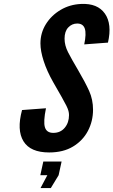

<svg xmlns="http://www.w3.org/2000/svg" viewBox="-20 -763 574 971"><path d="M228.5 8Q300 8 349.5 -22Q399 -52 424.8 -101.2Q450.5 -150.5 450.5 -208Q450.5 -259.5 430.8 -303.2Q411 -347 375.5 -407.5Q342 -464 324.2 -498.8Q306.5 -533.5 306.5 -567.5Q306.5 -604.5 325.2 -624.2Q344 -644 370.5 -644Q400 -644 408.8 -618.5Q417.5 -593 406 -538.5L526 -547.5Q547.5 -641.5 510.5 -694.2Q473.5 -747 390 -743Q333 -740.5 286.2 -712.8Q239.5 -685 212 -640.8Q184.5 -596.5 184.5 -543.5Q184.5 -505 200.8 -454.5Q217 -404 249 -347.5Q275.5 -301.5 291.5 -273.2Q307.5 -245 315.5 -228.8Q323.5 -212.5 326.2 -202Q329 -191.5 329 -181Q329 -143 307.5 -117Q286 -91 249.5 -91Q216 -91 207.2 -119.2Q198.5 -147.5 212.5 -215.5L91.5 -206.5Q64 -105 98.8 -48.5Q133.5 8 228.5 8ZM185 188H237L276.5 123L291.5 54H199L184 123H219.5Z"/></svg>

Font: League Gothic SemiExpanded Italic
Style: Regular
Weight: 400
Width: 6
Designer: The League of Moveable Type
Version: Version 1.600; ttfautohint (v1.8.3)